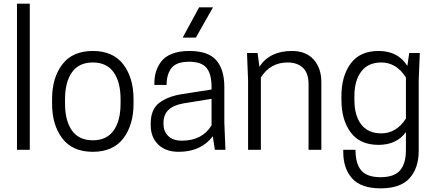

<svg xmlns="http://www.w3.org/2000/svg" viewBox="-20 -820 2377 1051"><path d="M73 0V-800H143V0Z M265 -253V-277Q265 -394 321 -467.5Q377 -541 488 -541Q599 -541 655 -467.5Q711 -394 711 -277V-253Q711 -136 655 -62.5Q599 11 488 11Q377 11 321 -62.5Q265 -136 265 -253ZM640 -253V-277Q640 -371 602 -424.5Q564 -478 488 -478Q412 -478 374 -424.5Q336 -371 336 -277V-253Q336 -159 374 -105.5Q412 -52 488 -52Q564 -52 602 -105.5Q640 -159 640 -253Z M1156 0 1145 -74Q1080 11 958 11Q887 11 846 -29Q805 -69 805 -134V-144Q805 -222 852.5 -257.5Q900 -293 978 -305L1138 -330V-344Q1138 -415 1110.5 -448.5Q1083 -482 1015 -482Q946 -482 919 -448Q892 -414 892 -355H825V-364Q825 -397 833.5 -426Q842 -455 861.5 -482Q881 -509 920.5 -525Q960 -541 1016 -541Q1120 -541 1164 -490Q1208 -439 1208 -344V-150L1214 0ZM976 -50Q1087 -50 1138 -134V-279L984 -254Q875 -235 875 -149V-140Q875 -102 900.5 -76Q926 -50 976 -50ZM1070 -780H1146L1052 -614H980Z M1739 0H1669V-361Q1669 -419 1638.5 -448.5Q1608 -478 1554 -478Q1460 -478 1408 -396V0H1338V-380L1332 -530H1390L1400 -455Q1457 -541 1578 -541Q1655 -541 1697 -494Q1739 -447 1739 -371Z M2202 1V-97Q2151 -27 2052 -27Q1950 -27 1899.5 -95.5Q1849 -164 1849 -273V-295Q1849 -403 1899.5 -472Q1950 -541 2052 -541Q2159 -541 2210 -459L2220 -530H2278L2272 -380V5Q2272 100 2222 155.5Q2172 211 2064 211Q1956 211 1907.5 156.5Q1859 102 1859 13V0H1926Q1926 77 1958 113.5Q1990 150 2063 150Q2137 150 2169.5 113Q2202 76 2202 1ZM2202 -396Q2150 -478 2067 -478Q1995 -478 1957.5 -428.5Q1920 -379 1920 -295V-273Q1920 -187 1957.5 -138.5Q1995 -90 2067 -90Q2150 -90 2202 -171Z"/></svg>

Font: Cooper Hewitt
Style: Book
Weight: 705
Designer: Village Type and Design LLC
Foundry: Cooper Hewitt Smithsonian Design Museum
Version: 1.000; ttfautohint (v1.8.1)